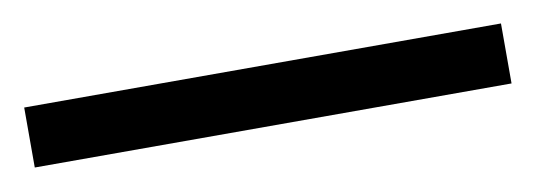

<svg xmlns="http://www.w3.org/2000/svg" viewBox="-30 -882 518 186"><g transform="rotate(-10 229.5 -789.5)"><path d="M-5 -760V-819H464V-760Z"/></g></svg>

Font: Noto Serif Sinhala Medium
Style: Regular
Weight: 500
Designer: Jelle Bosma - Monotype Design Team
Foundry: Monotype Imaging Inc.
Version: Version 2.007; ttfautohint (v1.8.4.7-5d5b)